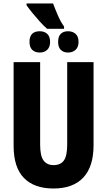

<svg xmlns="http://www.w3.org/2000/svg" viewBox="-20 -1070 614 1100"><path d="M284 -1050Q296 -1018 311.5 -982Q327 -946 347 -918V-905H250Q230 -922 208.5 -946Q187 -970 166.5 -995Q146 -1020 132 -1040V-1050ZM208 -891Q234 -891 250.5 -876Q267 -861 267 -830Q267 -800 250.5 -784.5Q234 -769 208 -769Q180 -769 164.5 -784.5Q149 -800 149 -830Q149 -891 208 -891ZM370 -891Q396 -891 413 -876Q430 -861 430 -830Q430 -800 413 -784.5Q396 -769 370 -769Q343 -769 328 -784.5Q313 -800 313 -830Q313 -861 328 -876Q343 -891 370 -891ZM516 -238Q516 -115 457 -52.5Q398 10 286 10Q176 10 117 -50.5Q58 -111 58 -235V-714H210V-241Q210 -177 229.5 -150.5Q249 -124 287 -124Q327 -124 346 -150.5Q365 -177 365 -242V-714H516Z"/></svg>

Font: Noto Sans ExtraCondensed ExtraBold
Style: Regular
Weight: 800
Width: 2
Designer: Monotype Design Team
Foundry: Monotype Imaging Inc.
Version: Version 2.013; ttfautohint (v1.8.4.7-5d5b)